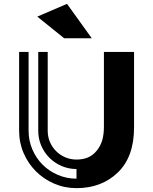

<svg xmlns="http://www.w3.org/2000/svg" viewBox="-20 -967 791 994"><path d="M455 -769H312L173 -881L327 -947ZM518 -698V-312Q518 -270 509 -240Q500 -210 480 -186Q460 -162 434.5 -151.5Q409 -141 376 -141Q345 -141 318 -152.5Q291 -164 270.5 -184.5Q250 -205 238.5 -232Q227 -259 227 -290V-698H178V-290Q178 -249 193.5 -213Q209 -177 236 -150Q263 -123 299 -107.5Q335 -92 376 -92V-42Q325 -42 279.5 -61.5Q234 -81 200.5 -114.5Q167 -148 147.5 -193.5Q128 -239 128 -290V-698H79V-290Q79 -228 102.5 -174Q126 -120 166 -80Q206 -40 260 -16.5Q314 7 376 7Q506 7 590 -74Q674 -155 674 -307V-698Z"/></svg>

Font: Balans
Style: Regular
Weight: 400
Designer: Thomas Breure
Foundry: Thomas Breure
Version: Version 2.001